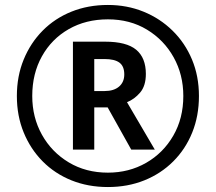

<svg xmlns="http://www.w3.org/2000/svg" viewBox="-20 -744 871 774"><path d="M415 10Q335 10 268 -17Q201 -44 152 -93.5Q103 -143 75.5 -210Q48 -277 48 -357Q48 -437 75.5 -504Q103 -571 152 -620.5Q201 -670 268 -697Q335 -724 415 -724Q492 -724 558.5 -697Q625 -670 675.5 -620.5Q726 -571 754 -504Q782 -437 782 -357Q782 -277 755 -210Q728 -143 678.5 -93.5Q629 -44 562 -17Q495 10 415 10ZM415 -48Q500 -48 569 -87.5Q638 -127 678.5 -197Q719 -267 719 -357Q719 -443 680 -513Q641 -583 572.5 -624.5Q504 -666 415 -666Q326 -666 257 -626.5Q188 -587 149 -517Q110 -447 110 -357Q110 -271 149 -201Q188 -131 257 -89.5Q326 -48 415 -48ZM274 -141V-576H404Q490 -576 529 -543.5Q568 -511 568 -446Q568 -398 545 -371Q522 -344 492 -332L604 -141H509L414 -311H360V-141ZM402 -377Q439 -377 460 -395Q481 -413 481 -444Q481 -477 461.5 -491.5Q442 -506 401 -506H360V-377Z"/></svg>

Font: Noto Sans Meetei Mayek Medium
Style: Regular
Weight: 500
Designer: Monotype Design Team and Neelakash Kshetrimayum
Foundry: Monotype Imaging Inc.
Version: Version 2.002; ttfautohint (v1.8.4.7-5d5b)